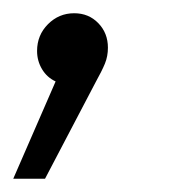

<svg xmlns="http://www.w3.org/2000/svg" viewBox="-46 -124 278 290"><path d="M117 -52Q117 -39 112.5 -28Q108 -17 98 1L22 146H-26L38 -1Q25 -7 17.5 -19.5Q10 -32 10 -47Q10 -71 26.5 -87.5Q43 -104 66 -104Q88 -104 102.5 -89Q117 -74 117 -52Z"/></svg>

Font: Montserrat Alternates
Style: Italic
Weight: 400
Italic angle: -11.3°
Designer: Julieta Ulanovsky
Foundry: Julieta Ulanovsky
Version: Version 7.200